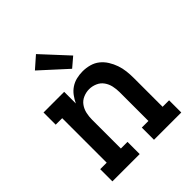

<svg xmlns="http://www.w3.org/2000/svg" viewBox="-212 -897 1025 1025"><g transform="rotate(-45 300.0 -384.5)"><path d="M40 0V-92H89V-428H40V-520H196V-432Q206 -453 220 -472Q234 -491 253.5 -504Q273 -517 296 -522.5Q319 -528 343 -528Q369 -528 394.5 -521Q420 -514 440 -498Q460 -482 474 -459.5Q488 -437 496.5 -412.5Q505 -388 508 -362Q511 -336 511 -310V-92H560V0H354V-92H404V-310Q404 -333 399 -356Q394 -379 380.5 -398Q367 -417 345 -426.5Q323 -436 300 -436Q277 -436 255 -426.5Q233 -417 219.5 -398Q206 -379 201 -356Q196 -333 196 -310V-92H246V0ZM313 -577 166 -711 232 -769 367 -623Z"/></g></svg>

Font: Iosevka Etoile Semibold
Style: Regular
Weight: 600
Designer: Belleve Invis
Foundry: Belleve Invis
Version: Version 22.1.2; ttfautohint (v1.8.4)